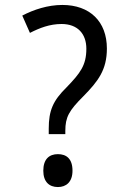

<svg xmlns="http://www.w3.org/2000/svg" viewBox="-20 -744 523 776"><path d="M177 -202H244V-215C244 -271 259 -297 317 -355C377 -416 412 -462 412 -548C412 -657 343 -724 232 -724C173 -724 116 -705 70 -681L101 -611C140 -631 181 -647 229 -647C293 -647 329 -608 329 -547C329 -480 304 -448 249 -391C194 -337 177 -297 177 -224ZM155 -54C155 -9 179 12 214 12C247 12 273 -8 273 -54C273 -103 248 -121 214 -121C179 -121 155 -101 155 -54Z"/></svg>

Font: Noto Sans Gurmukhi UI SemiCondensed
Style: Regular
Weight: 400
Width: 4
Designer: Jelle Bosma - Monotype Design Team
Foundry: Monotype Imaging Inc.
Version: Version 2.004